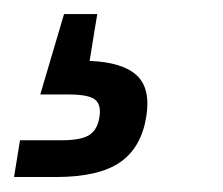

<svg xmlns="http://www.w3.org/2000/svg" viewBox="-23 -43 311 268"><path d="M-3.4 204.1 4.9 152.8H62.5Q89.4 152.8 101.1 145.8Q112.8 138.7 115.7 121.1Q118.7 103.5 109.9 96.2Q101.1 88.9 73.2 88.9H33.2L66.4 -23.4H112.8L108.9 0L102.1 42Q148.4 43.9 168 62.3Q187.5 80.6 181.2 119.6Q174.3 163.1 144.5 183.6Q114.7 204.1 54.7 204.1Z"/></svg>

Font: Inter Variable
Style: Italic
Weight: 400
Italic angle: -9.39999°
Designer: Rasmus Andersson
Foundry: rsms
Version: Version 4.001;git-9221beed3